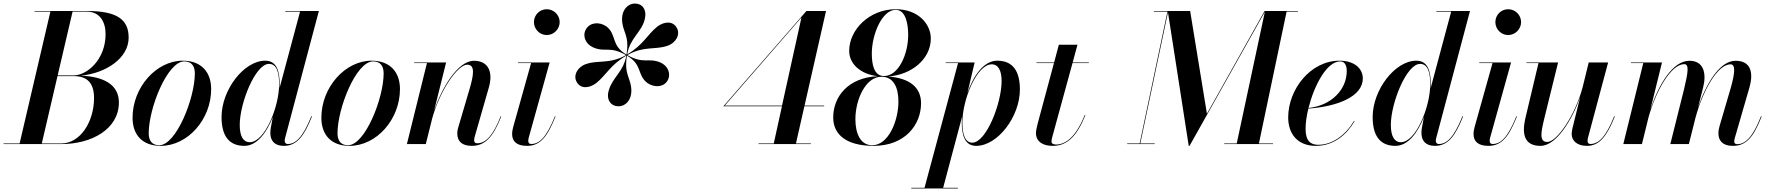

<svg xmlns="http://www.w3.org/2000/svg" viewBox="-66 -812 9970 1082"><path d="M278.5 0C452 0 604 -85 604 -235C604 -336 517 -381 389 -385.5C533.5 -399.5 659 -485.5 659 -600C659 -705 589.5 -750 424 -750H129V-746.5H218L44.5 -3.5H-46V0ZM422.5 -746.5C498.5 -746.5 529 -686.5 529 -620C529 -476 424.5 -387 348.5 -387H259L343 -746.5ZM350 -383C420.5 -383 464 -349 464 -260C464 -126 387 -3.5 278.5 -3.5H169.5L258 -383Z M839.5 10C993 10 1124 -140 1124 -310C1124 -405 1069 -470 964 -470C814.5 -470 681 -319.5 681 -148.5C681 -53.5 735 10 839.5 10ZM831.5 6.5C790.5 6.5 772 -19.5 772 -61C772 -202.5 877 -466 972.5 -466C1013.5 -466 1032 -440 1032 -398.5C1032 -257 926.5 6.5 831.5 6.5Z M1510 -337C1510 -408 1495 -470 1428.5 -470C1308.5 -470 1182.5 -305.5 1182.5 -152.5C1182.5 -51.5 1220.5 10 1311 10C1382.5 10 1437.5 -66 1471.5 -153L1460 -91.5C1458 -81.5 1457.5 -70 1457.5 -62.5C1457.5 -20 1480.5 10 1533 10C1606 10 1647 -43 1692 -155.5L1688.5 -157C1640.5 -37.5 1600 -0.5 1555.5 -0.5C1542.5 -0.5 1538.5 -9.5 1538.5 -18C1538.5 -22.5 1538.5 -27.5 1540.5 -33.5L1731 -750H1541.5V-746.5H1625L1509.5 -316C1510 -323 1510 -330 1510 -337ZM1507 -337.5C1507 -210 1426.5 -10.5 1341 -10.5C1306 -10.5 1285 -42.5 1285 -108C1285 -231 1373 -452 1450 -452C1494 -452 1507 -402.5 1507 -337.5Z M1903.5 10C2057 10 2188 -140 2188 -310C2188 -405 2133 -470 2028 -470C1878.5 -470 1745 -319.5 1745 -148.5C1745 -53.5 1799 10 1903.5 10ZM1895.5 6.5C1854.5 6.5 1836 -19.5 1836 -61C1836 -202.5 1941 -466 2036.5 -466C2077.5 -466 2096 -440 2096 -398.5C2096 -257 1990.5 6.5 1895.5 6.5Z M2340 -456.5 2227 0H2333.5L2370.5 -148C2413.5 -302 2513 -447.5 2567 -447.5C2612.5 -447.5 2603.5 -390.5 2581 -313L2518 -99.5C2514.5 -89 2511 -75 2511 -60C2511 -14.5 2539 10 2592.5 10C2666 10 2712.5 -38 2758.5 -155.5L2755.5 -157C2714 -51 2673 -4.5 2623 -4.5C2610 -4.5 2606 -12 2606 -22.5C2606 -27.5 2607.5 -35.5 2609 -41L2689 -319.5C2713 -402.5 2689 -469.5 2605 -469.5C2514 -469.5 2424.5 -317 2381 -191L2448 -460H2268V-456.5Z M2943 -687.5C2943 -648.5 2974.5 -614.5 3015 -614.5C3055.5 -614.5 3088 -648.5 3088 -687.5C3088 -727 3055.5 -760 3015 -760C2974.5 -760 2943 -727 2943 -687.5ZM3064.5 -155.5 3061.5 -157C3013 -37 2973.5 -0.5 2927.5 -0.5C2915 -0.5 2911 -8.5 2911 -18.5C2911 -23 2911.5 -28.5 2913 -34L3031.5 -460H2852.5V-456.5H2927L2826 -96C2823 -85 2820 -70 2820 -56.5C2820 -16 2845 10 2903.5 10C2980 10 3019 -43 3064.5 -155.5Z M3364.5 -302C3348.5 -247.5 3379 -213 3419 -213C3461.5 -213 3492 -250 3492 -299.5C3492 -373.5 3449 -387 3467 -498.5C3556.5 -446.5 3522 -391 3582.5 -344C3621 -318 3673 -319 3696 -358C3717 -395 3699.5 -440.5 3655.5 -460C3586 -488.5 3562 -449 3469.5 -501.5C3562.5 -554.5 3625 -529.5 3695.5 -554C3743.5 -570 3770 -618.5 3747.5 -656C3725 -695.5 3677 -691 3638.5 -662.5C3579.5 -614.5 3560 -559.5 3468.5 -505.5C3484 -598 3548.5 -628.5 3567.5 -703C3581 -758 3553 -792 3513 -792C3470.5 -792 3439.5 -755 3439.5 -705.5C3439.5 -631 3483.5 -617.5 3464.5 -504.5C3375 -556.5 3411.5 -616.5 3351 -663.5C3311 -690.5 3259 -686.5 3236 -647C3215 -610.5 3232.5 -564.5 3276.5 -545C3345 -515 3369 -554.5 3462 -501.5C3368.5 -449 3307 -475.5 3236.5 -451C3188.5 -435 3162 -386.5 3184.5 -349C3207 -310 3254.5 -314.5 3293 -343C3352.5 -390.5 3371 -444 3463.5 -498.5C3447.5 -406.5 3385.5 -376.5 3364.5 -302Z M4503.5 -3.5H4419.5L4467 -213H4578.5V-217H4468L4589 -750H4478.5L4010.5 -213H4340.5L4294.5 -3.5H4208.5V0H4503.5ZM4018.5 -217 4450.5 -713.5 4341 -217Z M4629.5 -150C4629.5 -50 4708.5 10 4857 10C5035.5 10 5124.5 -110 5124.5 -230C5124.5 -320 5060.5 -371.5 4939.5 -381C5070.5 -390 5179.5 -479 5179.5 -595C5179.5 -675 5110.5 -760 4982 -760C4833.5 -760 4719.5 -645 4719.5 -525C4719.5 -453.5 4781 -394 4881 -382.5C4713 -375.5 4629.5 -266.5 4629.5 -150ZM4847 -510C4847 -618.5 4905 -756.5 4981.5 -756.5C5040 -756.5 5052 -673 5052 -615C5052 -506.5 4997.5 -383.5 4916 -383.5C4859 -383.5 4847 -449.5 4847 -510ZM4754.5 -140C4754.5 -248.5 4810.5 -379.5 4902 -379.5C4968.5 -379.5 4997 -320.5 4997 -240C4997 -131.5 4941 6.5 4849.5 6.5C4783 6.5 4754.5 -59.5 4754.5 -140Z M5354 -123C5354 -54.5 5368.5 10 5435.5 10C5556 10 5681.5 -154.5 5681.5 -307.5C5681.5 -408.5 5644 -470 5553.5 -470C5477 -470 5419 -383 5386 -289L5426.5 -460H5263.5V-456.5H5333L5144 246.5H5069.5V250H5332V246.5H5249L5355.5 -153.5C5354.5 -143 5354 -132.5 5354 -123ZM5357.5 -122.5C5357.5 -250 5438 -449.5 5523 -449.5C5559.5 -449.5 5578.5 -414 5578.5 -356C5578.5 -228.5 5491 -8 5413.5 -8C5371 -8 5357.5 -57.5 5357.5 -122.5Z M6050.5 -163 6047 -164C5999 -44 5942 2.5 5885.5 2.5C5868.5 2.5 5859.5 -4 5859.5 -14.5C5859.5 -23.5 5862.5 -32.5 5864 -40L5978 -456.5H6070V-460H5979L6006 -560H5901L5874.5 -460H5775V-456.5H5873.5L5782 -116.5C5776.5 -96.5 5772 -73.5 5772 -60.5C5772 -25 5798 10 5867.5 10C5951.5 10 6005 -50.5 6050.5 -163Z M6286 -3.5V0H6441.5V-3.5H6360L6516 -743L6633 10H6637.5L7062 -745.5L6903.5 -3.5H6833V0H7108V-3.5H7028.5L7184.5 -746.5H7248V-750H7060.5L6735.5 -171L6641 -750H6436.5V-746.5H6513L6356.5 -3.5Z M7291.5 -85.5C7291.5 -118.5 7297 -158.5 7307 -200C7473.5 -212 7614 -268.5 7614 -370C7614 -426.5 7566 -470 7482.5 -470C7319.5 -470 7193.5 -309 7193.5 -150C7193.5 -57.5 7246.5 10 7349 10C7453 10 7524.5 -56 7567.5 -129L7564.5 -130.5C7516.5 -51 7444 4 7362.5 4C7321 4 7291.5 -16.5 7291.5 -85.5ZM7486.5 -466C7515 -466 7523.5 -439 7523.5 -412C7523.5 -307.5 7437.5 -217 7308 -203.5C7339 -328 7410 -466 7486.5 -466Z M7997 -337C7997 -408 7982 -470 7915.5 -470C7795.5 -470 7669.5 -305.5 7669.5 -152.5C7669.5 -51.5 7707.5 10 7798 10C7869.5 10 7924.5 -66 7958.5 -153L7947 -91.5C7945 -81.5 7944.5 -70 7944.5 -62.5C7944.5 -20 7967.5 10 8020 10C8093 10 8134 -43 8179 -155.5L8175.5 -157C8127.5 -37.5 8087 -0.5 8042.5 -0.5C8029.5 -0.5 8025.5 -9.5 8025.5 -18C8025.5 -22.5 8025.5 -27.5 8027.5 -33.5L8218 -750H8028.5V-746.5H8112L7996.5 -316C7997 -323 7997 -330 7997 -337ZM7994 -337.5C7994 -210 7913.5 -10.5 7828 -10.5C7793 -10.5 7772 -42.5 7772 -108C7772 -231 7860 -452 7937 -452C7981 -452 7994 -402.5 7994 -337.5Z M8361 -687.5C8361 -648.5 8392.5 -614.5 8433 -614.5C8473.5 -614.5 8506 -648.5 8506 -687.5C8506 -727 8473.5 -760 8433 -760C8392.5 -760 8361 -727 8361 -687.5ZM8482.5 -155.5 8479.5 -157C8431 -37 8391.5 -0.5 8345.5 -0.5C8333 -0.5 8329 -8.5 8329 -18.5C8329 -23 8329.5 -28.5 8331 -34L8449.5 -460H8270.5V-456.5H8345L8244 -96C8241 -85 8238 -70 8238 -56.5C8238 -16 8263 10 8321.5 10C8398 10 8437 -43 8482.5 -155.5Z M8714.5 -460H8536.5V-456.5H8604L8529 -141C8510.5 -56 8524 10 8615.5 10C8705.5 10 8794.5 -139.5 8839 -265L8796 -91.5C8793.5 -80.5 8791 -66 8791 -57C8791 -21.5 8818.5 10 8877 10C8946.5 10 8989 -43 9034 -155.5L9030.5 -157C8983 -37.5 8941.5 -0.5 8896 -0.5C8885.5 -0.5 8880.5 -8 8880.5 -17C8880.5 -21.5 8881 -28 8882.5 -34L8996.5 -460H8887L8852.5 -319C8810.5 -162.5 8708 -12 8653.5 -12C8606 -12 8618.5 -69 8637.5 -147.5Z M9451.5 0 9489 -149.5C9529.5 -298 9611.5 -449.5 9686.5 -449.5C9716 -449.5 9711.5 -399 9685 -308L9625 -103.5C9621.5 -91.5 9618 -75.5 9618 -61C9618 -19.5 9641.5 10 9699 10C9774 10 9815.5 -38 9861.5 -155.5L9858 -157C9811 -35.5 9767.5 0.5 9723.5 0.5C9713 0.5 9707 -5 9707 -14C9707 -21 9709 -29.5 9711 -36.5L9793 -319.5C9816 -400.5 9802.5 -469.5 9714.5 -469.5C9624.5 -469.5 9548 -338.5 9503 -205.5L9532 -319.5C9552 -400.5 9534.5 -469.5 9454.5 -469.5C9359 -469.5 9280 -331.5 9235 -196L9300 -460H9125V-456.5H9194.5L9082 0H9187L9224 -150.5C9265 -298.5 9350.5 -450.5 9425.5 -450.5C9455 -450.5 9446 -400.5 9424 -308L9347 0Z"/></svg>

Font: Bodoni* 48pt Medium
Style: Italic
Weight: 500
Italic angle: -13°
Version: Version 2.3